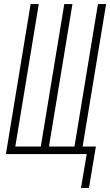

<svg xmlns="http://www.w3.org/2000/svg" viewBox="-20 -755 540 941"><path d="M377 166 405 0H9L130 -735H170L55 -37H180L295 -735H335L220 -37H345L460 -735H500L385 -37H450L416 166Z"/></svg>

Font: Iosevka Extralight
Style: Italic
Weight: 200
Italic angle: -9°
Monospace: yes
Designer: Belleve Invis
Foundry: Belleve Invis
Version: Version 32.5.0; ttfautohint (v1.8.4)